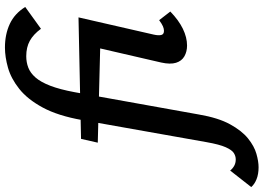

<svg xmlns="http://www.w3.org/2000/svg" viewBox="-302 -590 1040 757"><g transform="rotate(-90 217.5 -211.0)"><path d="M-63 289Q-90 289 -110 281Q-130 273 -141 260L-76 177Q-68 187 -57 193Q-46 199 -32 199Q-19 199 -7 191.5Q5 184 16 159.5Q27 135 36 84L123 -406Q140 -502 172.5 -562Q205 -622 246 -654.5Q287 -687 329.5 -699Q372 -711 409 -711Q461 -711 502 -692Q543 -673 569 -631L483 -569Q461 -599 435.5 -613Q410 -627 375 -627Q351 -627 330 -619Q309 -611 291 -590.5Q273 -570 258.5 -532.5Q244 -495 233 -436L145 54Q132 130 106.5 176.5Q81 223 50.5 247.5Q20 272 -10 280.5Q-40 289 -63 289ZM34 -345 49 -411 528 -421 505 -333ZM417 7Q393 7 374.5 -3.5Q356 -14 349 -36.5Q342 -59 350 -95L417 -385L528 -421L460 -124Q456 -106 458.5 -95Q461 -84 475 -84Q483 -84 492.5 -88Q502 -92 517 -103L551 -59Q517 -26 483 -9.5Q449 7 417 7Z"/></g></svg>

Font: Ysabeau Office
Style: Bold Italic
Weight: 700
Italic angle: -12°
Designer: Christian Thalmann (Catharsis Fonts)
Version: Version 2.001;gftools[0.9.30]; featfreeze: tnum,lnum,ss02